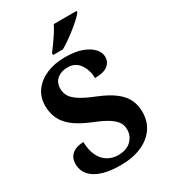

<svg xmlns="http://www.w3.org/2000/svg" viewBox="-224 -1040 1027 1160"><g transform="rotate(-30 290.0 -460.5)"><path d="M269 10Q201 10 155.5 -2.5Q110 -15 83 -35.5Q56 -56 45 -81Q34 -106 34 -130Q34 -165 49 -185Q64 -205 88 -214.5Q112 -224 142 -224Q143 -167 162 -128Q181 -89 213.5 -69.5Q246 -50 285 -50Q344 -50 376.5 -81.5Q409 -113 409 -158Q409 -192 390 -216Q371 -240 334 -261Q297 -282 241 -304Q171 -333 129.5 -366Q88 -399 69.5 -439.5Q51 -480 51 -528Q51 -589 84 -633Q117 -677 173 -700.5Q229 -724 300 -724Q373 -724 420 -706Q467 -688 490.5 -661Q514 -634 514 -604Q514 -569 486 -546.5Q458 -524 396 -524Q396 -557 384 -589Q372 -621 347.5 -642Q323 -663 284 -663Q239 -663 210.5 -639.5Q182 -616 182 -571Q182 -543 196 -519.5Q210 -496 246.5 -472.5Q283 -449 351 -422Q420 -394 462 -362Q504 -330 523 -291.5Q542 -253 542 -204Q542 -139 508.5 -91Q475 -43 413.5 -16.5Q352 10 269 10ZM246 -784Q261 -803 279.5 -829Q298 -855 315.5 -882Q333 -909 343 -931H502V-921Q493 -908 471.5 -888Q450 -868 422.5 -846Q395 -824 367 -804.5Q339 -785 315 -771H246Z"/></g></svg>

Font: Noto Rashi Hebrew
Style: Bold
Weight: 700
Version: Version 1.006